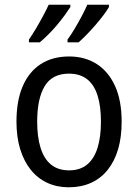

<svg xmlns="http://www.w3.org/2000/svg" viewBox="-20 -786 586 816"><path d="M497 -269Q497 -203 482 -152Q467 -101 438 -64.5Q409 -28 367 -9Q325 10 272 10Q222 10 181 -9Q140 -28 111 -64Q82 -100 66 -151.5Q50 -203 50 -269Q50 -358 76.5 -419.5Q103 -481 153 -513.5Q203 -546 274 -546Q341 -546 391 -514Q441 -482 469 -420.5Q497 -359 497 -269ZM138 -269Q138 -204 152.5 -157.5Q167 -111 197 -86.5Q227 -62 274 -62Q320 -62 350 -86.5Q380 -111 394.5 -157.5Q409 -204 409 -269Q409 -335 394.5 -380.5Q380 -426 350 -449.5Q320 -473 273 -473Q202 -473 170 -420Q138 -367 138 -269ZM443 -756Q435 -742 420 -722Q405 -702 386 -680Q367 -658 348.5 -639Q330 -620 314 -606H267V-618Q282 -638 298 -665Q314 -692 328.5 -719.5Q343 -747 351 -766H443ZM279 -756Q270 -742 255.5 -722Q241 -702 223 -680.5Q205 -659 185.5 -639.5Q166 -620 149 -606H103V-618Q117 -638 133 -665Q149 -692 163.5 -719Q178 -746 187 -766H279Z"/></svg>

Font: Noto Sans Hebrew SemiCondensed
Style: Regular
Weight: 400
Width: 4
Designer: Monotype Design Team
Foundry: Monotype Imaging Inc.
Version: Version 2.003